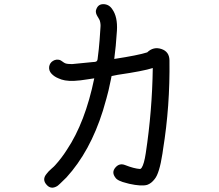

<svg xmlns="http://www.w3.org/2000/svg" viewBox="-20 -839 1040 910"><path d="M783.2 -553.7Q786.1 -335.9 752.9 -131.8Q752.9 -129.9 750 -111.3Q735.4 -16.6 712.9 9.8Q697.3 30.3 677.7 37.1Q650.4 44.9 592.8 32.2Q589.8 31.2 582 29.3Q536.1 18.6 526.4 2Q507.8 -22.5 526.9 -44.9Q545.9 -67.4 573.2 -56.6Q615.2 -40 643.6 -38.1Q647.5 -38.1 651.4 -43.9Q663.1 -61.5 670.9 -113.3Q701.2 -312.5 704.1 -516.6Q659.2 -502 538.1 -484.4L508.8 -478.5Q506.8 -470.7 504.9 -459Q502 -442.4 494.1 -409.2Q488.3 -383.8 467.8 -314.5Q407.2 -121.1 294.9 2Q256.8 40 251 43Q221.7 60.5 201.2 37.1Q177.7 11.7 201.2 -15.6Q209 -26.4 223.1 -38.6Q237.3 -50.8 241.2 -55.7Q271.5 -88.9 296.9 -128.9Q383.8 -258.8 426.8 -467.8Q418.9 -466.8 394.5 -462.9Q324.2 -451.2 288.1 -458Q271.5 -460.9 256.8 -467.8Q237.3 -475.6 224.1 -489.7Q210.9 -503.9 212.9 -522.5Q215.8 -541 231 -550.3Q246.1 -559.6 263.7 -554.7Q268.6 -552.7 276.4 -546.9Q284.2 -541 289.1 -539.1Q298.8 -535.2 321.3 -535.2L419.9 -544.9Q432.6 -544.9 437 -547.9Q441.4 -550.8 442.4 -557.6L448.2 -606.4Q452.1 -641.6 456.1 -708Q458 -724.6 453.1 -741.2Q452.1 -745.1 442.4 -760.7Q432.6 -776.4 434.6 -789.1Q442.4 -819.3 469.2 -819.3Q496.1 -819.3 511.7 -795.9Q538.1 -759.8 534.2 -693.4Q529.3 -616.2 521.5 -559.6Q635.7 -577.1 677.7 -590.8Q707 -619.1 744.6 -606.9Q782.2 -594.7 783.2 -553.7Z"/></svg>

Font: irohamaru Regular
Style: Regular
Weight: 400
Designer: [Source Han Sans]
Ryoko NISHIZUKA  (kana & ideographs); Paul D. Hunt (Latin, Greek & Cyrillic); Wenlong ZHANG  (bopomofo
Version: Version 1.00